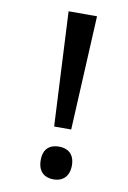

<svg xmlns="http://www.w3.org/2000/svg" viewBox="-83 -765 556 831"><g transform="rotate(10 194.5 -350.0)"><path d="M175 -212H250L275 -714H150ZM143 -59C143 -7 173 14 212 14C248 14 280 -7 280 -59C280 -111 248 -130 212 -130C173 -130 143 -111 143 -59Z"/></g></svg>

Font: Noto Sans Bengali UI Medium
Style: Regular
Weight: 500
Designer: Jelle Bosma - Monotype Design Team
Foundry: Monotype Imaging Inc.
Version: Version 2.003